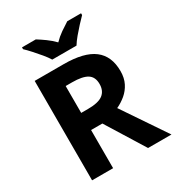

<svg xmlns="http://www.w3.org/2000/svg" viewBox="-217 -1064 1093 1194"><g transform="rotate(-30 330.0 -467.0)"><path d="M298 -714Q444 -714 513.5 -661Q583 -608 583 -500Q583 -451 564.5 -414.5Q546 -378 515.5 -352.5Q485 -327 450 -311L660 0H492L322 -274H241V0H90V-714ZM287 -590H241V-397H290Q365 -397 397.5 -422Q430 -447 430 -496Q430 -547 395.5 -568.5Q361 -590 287 -590ZM251 -774Q237 -797 214.5 -824Q192 -851 168.5 -877Q145 -903 126 -921V-934H225Q251 -918 281 -896.5Q311 -875 337 -848Q363 -875 394 -896.5Q425 -918 451 -934H550V-921Q532 -903 508 -877Q484 -851 461.5 -824Q439 -797 425 -774Z"/></g></svg>

Font: Noto Sans Nag Mundari
Style: Bold
Weight: 700
Version: Version 1.000